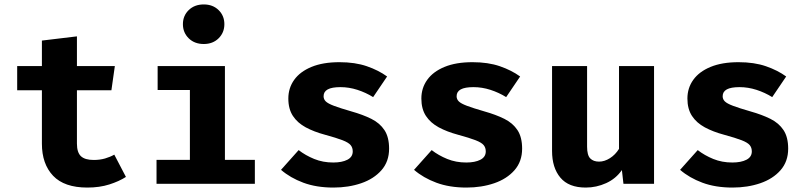

<svg xmlns="http://www.w3.org/2000/svg" viewBox="-20 -829 3640 866"><path d="M548 -31Q517 -11 473 3Q429 17 374 17Q270 17 219.5 -36.2Q169 -89.5 169 -181V-422H57.5V-531H169V-646L327 -665V-531H498L482.5 -422H327V-181Q327 -141.5 345 -124.5Q363 -107.5 402.5 -107.5Q430.5 -107.5 453.8 -114.2Q477 -121 495.5 -131.5Z M994.5 -531V-108H1129.5V0H686V-108H836.5V-423H691V-531ZM899 -809Q940 -809 966 -783.5Q992 -758 992 -720Q992 -682 966 -656.2Q940 -630.5 899 -630.5Q857.5 -630.5 831.2 -656.2Q805 -682 805 -720Q805 -758 831.2 -783.5Q857.5 -809 899 -809Z M1483 -96Q1522.5 -96 1546.8 -108.5Q1571 -121 1571 -146Q1571 -163 1561.5 -174.5Q1552 -186 1525 -196.5Q1498 -207 1445 -221.5Q1396.5 -234.5 1359.2 -254.5Q1322 -274.5 1301.2 -306Q1280.5 -337.5 1280.5 -384.5Q1280.5 -432 1307 -469Q1333.5 -506 1385 -527.2Q1436.5 -548.5 1511 -548.5Q1582 -548.5 1634.8 -530.2Q1687.5 -512 1726 -484L1663 -391Q1630 -411.5 1592 -423.8Q1554 -436 1515.5 -436Q1477 -436 1458.2 -425.8Q1439.5 -415.5 1439.5 -395Q1439.5 -381.5 1449.2 -371.8Q1459 -362 1486 -351.8Q1513 -341.5 1565 -326.5Q1616.5 -312 1654.8 -293Q1693 -274 1714 -242.2Q1735 -210.5 1735 -158.5Q1735 -100.5 1700.5 -61.2Q1666 -22 1609 -2.5Q1552 17 1484 17Q1407 17 1348 -5Q1289 -27 1247.5 -63L1327 -152Q1358 -128 1397.2 -112Q1436.5 -96 1483 -96Z M2083 -96Q2122.5 -96 2146.8 -108.5Q2171 -121 2171 -146Q2171 -163 2161.5 -174.5Q2152 -186 2125 -196.5Q2098 -207 2045 -221.5Q1996.5 -234.5 1959.2 -254.5Q1922 -274.5 1901.2 -306Q1880.5 -337.5 1880.5 -384.5Q1880.5 -432 1907 -469Q1933.5 -506 1985 -527.2Q2036.5 -548.5 2111 -548.5Q2182 -548.5 2234.8 -530.2Q2287.5 -512 2326 -484L2263 -391Q2230 -411.5 2192 -423.8Q2154 -436 2115.5 -436Q2077 -436 2058.2 -425.8Q2039.5 -415.5 2039.5 -395Q2039.5 -381.5 2049.2 -371.8Q2059 -362 2086 -351.8Q2113 -341.5 2165 -326.5Q2216.5 -312 2254.8 -293Q2293 -274 2314 -242.2Q2335 -210.5 2335 -158.5Q2335 -100.5 2300.5 -61.2Q2266 -22 2209 -2.5Q2152 17 2084 17Q2007 17 1948 -5Q1889 -27 1847.5 -63L1927 -152Q1958 -128 1997.2 -112Q2036.5 -96 2083 -96Z M2628 -531V-167.5Q2628 -129 2642.2 -114.5Q2656.5 -100 2682 -100Q2706.5 -100 2731 -115.5Q2755.5 -131 2772 -157.5V-531H2930V0H2792L2785 -62Q2758 -23 2714 -3Q2670 17 2622 17Q2545 17 2507.5 -27.8Q2470 -72.5 2470 -148V-531Z M3283 -96Q3322.5 -96 3346.8 -108.5Q3371 -121 3371 -146Q3371 -163 3361.5 -174.5Q3352 -186 3325 -196.5Q3298 -207 3245 -221.5Q3196.5 -234.5 3159.2 -254.5Q3122 -274.5 3101.2 -306Q3080.5 -337.5 3080.5 -384.5Q3080.5 -432 3107 -469Q3133.5 -506 3185 -527.2Q3236.5 -548.5 3311 -548.5Q3382 -548.5 3434.8 -530.2Q3487.5 -512 3526 -484L3463 -391Q3430 -411.5 3392 -423.8Q3354 -436 3315.5 -436Q3277 -436 3258.2 -425.8Q3239.5 -415.5 3239.5 -395Q3239.5 -381.5 3249.2 -371.8Q3259 -362 3286 -351.8Q3313 -341.5 3365 -326.5Q3416.5 -312 3454.8 -293Q3493 -274 3514 -242.2Q3535 -210.5 3535 -158.5Q3535 -100.5 3500.5 -61.2Q3466 -22 3409 -2.5Q3352 17 3284 17Q3207 17 3148 -5Q3089 -27 3047.5 -63L3127 -152Q3158 -128 3197.2 -112Q3236.5 -96 3283 -96Z"/></svg>

Font: Fira Code Light
Style: Bold
Weight: 700
Monospace: yes
Version: Version 5.002